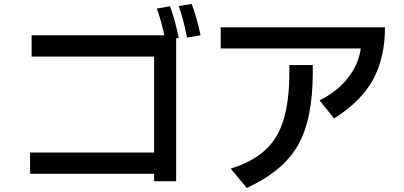

<svg xmlns="http://www.w3.org/2000/svg" viewBox="-20 -891 2040 969"><path d="M131.8 -13.7V-121.1H757.8V-605.5H139.6V-712.9H869.1V23.4H757.8V-13.7ZM771.5 -847.7 837.9 -859.4Q864.3 -789.1 881.8 -700.2L814.5 -687.5Q795.9 -782.2 771.5 -847.7ZM881.8 -860.4 947.3 -871.1Q975.6 -795.9 992.2 -712.9L923.8 -701.2Q905.3 -796.9 881.8 -860.4Z M1093.8 -646.5V-752.9H1922.9Q1922.9 -596.7 1861.3 -486.8Q1799.8 -377 1666 -293L1592.8 -384.8Q1680.7 -427.7 1735.4 -497.1Q1790 -566.4 1800.8 -646.5ZM1144.5 -40Q1304.7 -88.9 1372.6 -199.2Q1440.4 -309.6 1440.4 -523.4V-562.5H1558.6V-526.4Q1558.6 -288.1 1483.4 -157.2Q1408.2 -26.4 1225.6 57.6Z"/></svg>

Font: GenEi M Gothic v2 Medium
Style: Regular
Weight: 500
Version: Version 2.0